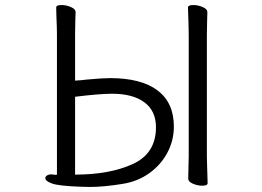

<svg xmlns="http://www.w3.org/2000/svg" viewBox="-20 -730 1040 762"><path d="M728 -642 726 -700Q726 -710 747 -710Q766 -710 784.5 -702Q803 -694 803 -682Q803 -661 802 -646L801 -593V-109L802 -71L804 -3Q804 7 783 7Q764 7 745.5 -1Q727 -9 727 -21L729 -109V-593ZM180 -38H182Q188 -38 193 -37Q198 -36 202 -36Q206 -36 206 -38V-594Q206 -620 204 -662L203 -700Q203 -710 224 -710Q243 -710 261.5 -702Q280 -694 280 -682Q280 -666 279 -654L278 -593V-410Q309 -412 322 -414Q388 -420 416 -420Q541 -420 605.5 -371Q670 -322 670 -228Q670 -172 644 -123.5Q618 -75 571.5 -42Q525 -9 465 0Q392 12 335 12L298 11Q214 8 187 -1.5Q160 -11 160 -23Q160 -29 165.5 -33Q171 -37 180 -38ZM599 -225Q599 -290 553 -324Q507 -358 425 -358Q376 -358 278 -346V-37Q415 -37 507 -79Q599 -121 599 -225Z"/></svg>

Font: Iansui 0.93
Style: Regular
Weight: 400
Designer: But Ko / Fontworks Inc.
Foundry: zi-hi.com / Fontworks Inc.
Version: Version 0.931